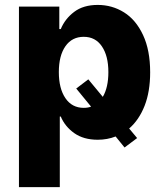

<svg xmlns="http://www.w3.org/2000/svg" viewBox="-20 -557 633 776"><path d="M395.5 -165.5Q418 -203.6 418 -265.6Q418 -331.1 391.8 -369.6Q365.7 -408.2 318.4 -408.2Q271 -408.2 244.4 -370.1Q217.8 -332 217.8 -265.6Q217.8 -199.2 244.4 -160.2Q271 -121.1 318.4 -121.1Q335.4 -121.1 348.1 -126L288.1 -199.2L336.9 -236.3ZM56.6 -530.3H219.7V-439.5H225.6Q242.7 -481 279.8 -509Q316.9 -537.1 375 -537.1Q433.1 -537.1 481.2 -507.1Q529.3 -477.1 558.1 -415.5Q586.9 -354 586.9 -264.6Q586.9 -187 564.5 -129.6Q542 -72.3 502 -37.6L534.2 1L483.4 39.1L447.3 -5.4Q413.6 7.8 375 7.8Q317.9 7.8 280.3 -18.8Q242.7 -45.4 225.6 -85.9H221.7V199.2H56.6Z"/></svg>

Font: Pretendard GOV ExtraBold
Style: Regular
Weight: 800
Designer: Base glyphs from Inter by Rasmus Andersson; Hangeul glyphs from Noto Sans CJK(Source Han Sans) by Jang Soo-young and Kan
Foundry: Kil Hyung-jin
Version: Version 1.309